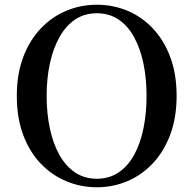

<svg xmlns="http://www.w3.org/2000/svg" viewBox="-20 -773 817 811"><path d="M389 18Q321 18 260 -7.5Q199 -33 152 -82Q105 -131 78 -203Q51 -275 51 -368Q51 -460 78 -531.5Q105 -603 152 -652.5Q199 -702 260 -727.5Q321 -753 389 -753Q457 -753 517.5 -728Q578 -703 625 -653.5Q672 -604 699 -532.5Q726 -461 726 -368Q726 -276 699 -204Q672 -132 625 -82.5Q578 -33 517.5 -7.5Q457 18 389 18ZM389 -18Q442 -18 481.5 -45Q521 -72 547 -119.5Q573 -167 586 -231Q599 -295 599 -368Q599 -441 586 -504Q573 -567 547 -615Q521 -663 481.5 -690Q442 -717 389 -717Q336 -717 296.5 -690Q257 -663 230.5 -615Q204 -567 190.5 -504Q177 -441 177 -368Q177 -295 190.5 -231Q204 -167 230.5 -119.5Q257 -72 296.5 -45Q336 -18 389 -18Z"/></svg>

Font: Noto Serif JP ExtraLight SemiBold
Style: Regular
Weight: 600
Version: Version 2.003-H1;hotconv 1.1.1;makeotfexe 2.6.0